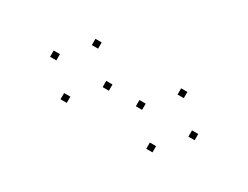

<svg xmlns="http://www.w3.org/2000/svg" viewBox="-34 -973 689 533"><g transform="rotate(30 310.0 -707.0)"><path d="M266.8 -698.4V-718.4H246.8V-698.4ZM182.4 -784.5V-804.5H162.4V-784.5ZM98.3 -698.4V-718.4H78.3V-698.4ZM182.4 -610.7V-630.7H162.4V-610.7ZM541.7 -698.4V-718.4H521.7V-698.4ZM457.2 -784.5V-804.5H437.2V-784.5ZM373.2 -698.4V-718.4H353.2V-698.4ZM457.2 -610.7V-630.7H437.2V-610.7Z"/></g></svg>

Font: Monaspace Argon Dots Var
Style: Regular
Weight: 400
Designer: Riley Cran and the Lettermatic Team
Version: Version 1.100 (Monaspace Argon Dots)